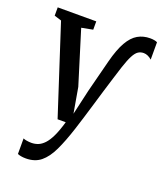

<svg xmlns="http://www.w3.org/2000/svg" viewBox="-149 -662 853 1009"><g transform="rotate(20 278.0 -157.5)"><path d="M116 250.5Q100.5 250.5 88.5 248.2Q76.5 246 69.5 242.5V155.5Q75.5 159 88.8 161.2Q102 163.5 115.5 163.5Q135 163.5 152.8 156.5Q170.5 149.5 187 132Q203.5 114.5 218.8 82.5Q234 50.5 248.5 0H203L42.5 -494L2.5 -506.5V-553H218V-506.5L155 -494.5L247 -197L271.5 -56L304 -197.5L350 -377Q368.5 -448.5 392.2 -490Q416 -531.5 446.5 -549Q477 -566.5 515 -566.5Q528 -566.5 538.8 -564.5Q549.5 -562.5 555.5 -559V-462Q545 -471.5 533.2 -476.8Q521.5 -482 510 -482Q492.5 -482 479 -473Q465.5 -464 453 -440.2Q440.5 -416.5 426 -372.5Q415 -338 402.8 -298.8Q390.5 -259.5 378 -218Q365.5 -176.5 353.5 -135.8Q341.5 -95 329.5 -56.5Q317.5 -18 307 15Q282 92 257 144.5Q232 197 199 223.8Q166 250.5 116 250.5Z"/></g></svg>

Font: Merriweather 24pt SemiCondensed
Style: Regular
Weight: 400
Width: 4
Designer: Eben Sorkin
Foundry: Eben Sorkin
Version: Version 2.100